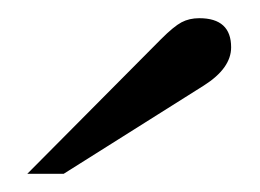

<svg xmlns="http://www.w3.org/2000/svg" viewBox="-20 -698 286 211"><path d="M157 -655Q171 -669 179.5 -673.5Q188 -678 199 -678Q234 -678 234 -646Q234 -623 204 -604L50 -507H10Z"/></svg>

Font: STIXGeneralUnicodeRegular
Style: Regular
Weight: 400
Designer: MicroPress Inc., with final additions and corrections provided by Coen Hoffman, Elsevier (retired)
Version: Version 1.1.0